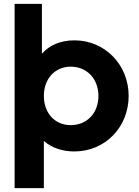

<svg xmlns="http://www.w3.org/2000/svg" viewBox="-20 -765 713 985"><path d="M55 200H205V-42C244 -7 300 12 361 12C521 12 640 -114 640 -273C640 -433 518 -558 362 -558C291 -558 232 -533 195 -489V-745H55ZM205 -273C205 -361 262 -423 343 -423C426 -423 485 -360 485 -273C485 -185 426 -123 343 -123C262 -123 205 -184 205 -273Z"/></svg>

Font: Mluvka ExtraBold
Style: Regular
Weight: 800
Designer: Modified by Jiří Krblich, Original typeface by Gumpita Rahayu
Foundry: Gumpita Rahayu & Jiří Krblich
Version: Version 2.000;Glyphs 3.1.1 (3134)